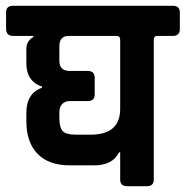

<svg xmlns="http://www.w3.org/2000/svg" viewBox="-20 -643 641 663"><path d="M71 -425V-473Q71 -502 95 -515V-519H25Q1 -519 1 -544V-600Q1 -623 25 -623H577Q601 -623 601 -600V-543Q601 -519 577 -519H523Q511 -519 511 -505V-23Q511 0 487 0H419Q395 0 395 -23V-117H391Q369 -72 305 -72H221Q149 -72 110 -111.5Q71 -151 71 -225V-253Q71 -321 125 -340V-344Q71 -362 71 -425ZM383 -519H217Q185 -519 185 -483V-433Q185 -398 221 -398H283Q307 -398 307 -374V-317Q307 -294 283 -294H221Q205 -294 195 -284Q185 -274 185 -256V-236Q185 -202 197 -190Q209 -178 241 -178H295Q395 -179 395 -267V-505Q395 -519 383 -519Z"/></svg>

Font: RajdhaniMono
Style: Bold
Weight: 700
Monospace: yes
Designer: Satya Rajpurohit, Jyotish Sonowal
Foundry: Indian Type Foundry
Version: Version 1.201;PS 1.0;hotconv 1.0.78;makeotf.lib2.5.61930; tt